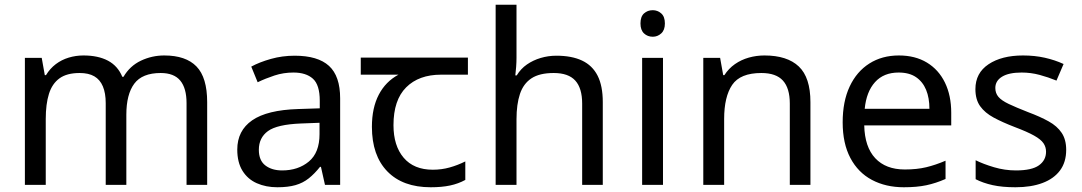

<svg xmlns="http://www.w3.org/2000/svg" viewBox="-20 -780 4563 810"><path d="M673 -546Q764 -546 809 -499.5Q854 -453 854 -349V0H767V-345Q767 -408 740.5 -440Q714 -472 658 -472Q580 -472 546.5 -427Q513 -382 513 -296V0H426V-345Q426 -387 414 -415.5Q402 -444 378 -458Q354 -472 316 -472Q262 -472 231 -449.5Q200 -427 186.5 -384Q173 -341 173 -278V0H85V-536H156L169 -463H174Q191 -491 215.5 -509.5Q240 -528 270 -537Q300 -546 332 -546Q394 -546 435.5 -524Q477 -502 496 -456H501Q528 -502 574.5 -524Q621 -546 673 -546Z M1223 -545Q1321 -545 1368 -502Q1415 -459 1415 -365V0H1351L1334 -76H1330Q1307 -47 1282.5 -27.5Q1258 -8 1226.5 1Q1195 10 1150 10Q1102 10 1063.5 -7Q1025 -24 1003 -59.5Q981 -95 981 -149Q981 -229 1044 -272.5Q1107 -316 1238 -320L1329 -323V-355Q1329 -422 1300 -448Q1271 -474 1218 -474Q1176 -474 1138 -461.5Q1100 -449 1067 -433L1040 -499Q1075 -518 1123 -531.5Q1171 -545 1223 -545ZM1249 -259Q1149 -255 1110.5 -227Q1072 -199 1072 -148Q1072 -103 1099.5 -82Q1127 -61 1170 -61Q1238 -61 1283 -98.5Q1328 -136 1328 -214V-262Z M1797 10Q1679 10 1614 -57Q1549 -124 1549 -245Q1549 -325 1578 -380.5Q1607 -436 1661 -465H1502V-537H1954V-465H1841Q1747 -465 1693.5 -411.5Q1640 -358 1640 -252Q1640 -165 1683 -114.5Q1726 -64 1806 -64Q1843 -64 1877 -73.5Q1911 -83 1943 -99V-21Q1914 -5 1879 2.5Q1844 10 1797 10Z M2159 -537Q2159 -518 2157.5 -498Q2156 -478 2154 -462H2160Q2177 -490 2203 -508Q2229 -526 2261 -535.5Q2293 -545 2327 -545Q2392 -545 2435.5 -524.5Q2479 -504 2501 -461Q2523 -418 2523 -349V0H2436V-343Q2436 -408 2407 -440Q2378 -472 2316 -472Q2256 -472 2222 -449.5Q2188 -427 2173.5 -383.5Q2159 -340 2159 -277V0H2071V-760H2159Z M2777 -536V0H2689V-536ZM2734 -737Q2754 -737 2769.5 -723.5Q2785 -710 2785 -681Q2785 -653 2769.5 -639Q2754 -625 2734 -625Q2712 -625 2697 -639Q2682 -653 2682 -681Q2682 -710 2697 -723.5Q2712 -737 2734 -737Z M3205 -546Q3301 -546 3350 -499.5Q3399 -453 3399 -349V0H3312V-343Q3312 -408 3283 -440Q3254 -472 3192 -472Q3103 -472 3069 -422Q3035 -372 3035 -278V0H2947V-536H3018L3031 -463H3036Q3054 -491 3080.5 -509.5Q3107 -528 3139 -537Q3171 -546 3205 -546Z M3772 -546Q3841 -546 3890.5 -516Q3940 -486 3966.5 -431.5Q3993 -377 3993 -304V-251H3626Q3628 -160 3672.5 -112.5Q3717 -65 3797 -65Q3848 -65 3887.5 -74.5Q3927 -84 3969 -102V-25Q3928 -7 3888 1.5Q3848 10 3793 10Q3717 10 3658.5 -21Q3600 -52 3567.5 -113.5Q3535 -175 3535 -264Q3535 -352 3564.5 -415Q3594 -478 3647.5 -512Q3701 -546 3772 -546ZM3771 -474Q3708 -474 3671.5 -433.5Q3635 -393 3628 -321H3901Q3901 -367 3887 -401Q3873 -435 3844.5 -454.5Q3816 -474 3771 -474Z M4478 -148Q4478 -96 4452 -61Q4426 -26 4378 -8Q4330 10 4264 10Q4208 10 4167.5 1Q4127 -8 4096 -24V-104Q4128 -88 4173.5 -74.5Q4219 -61 4266 -61Q4333 -61 4363 -82.5Q4393 -104 4393 -140Q4393 -160 4382 -176Q4371 -192 4342.5 -208Q4314 -224 4261 -244Q4209 -264 4172 -284Q4135 -304 4115 -332Q4095 -360 4095 -404Q4095 -472 4150.5 -509Q4206 -546 4296 -546Q4345 -546 4387.5 -536.5Q4430 -527 4467 -510L4437 -440Q4403 -454 4366 -464Q4329 -474 4290 -474Q4236 -474 4207.5 -456.5Q4179 -439 4179 -409Q4179 -387 4192 -371.5Q4205 -356 4235.5 -341.5Q4266 -327 4317 -307Q4368 -288 4404 -268Q4440 -248 4459 -219.5Q4478 -191 4478 -148Z"/></svg>

Font: ubangla25
Style: Book
Weight: 400
Designer: Jelle Bosma - Monotype Design Team
Foundry: Monotype Imaging Inc.
Version: Version 2.003